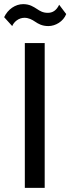

<svg xmlns="http://www.w3.org/2000/svg" viewBox="-41 -908 340 928"><path d="M193 -782C227 -782 265 -804 279 -840L245 -885C231 -856 212 -846 190 -846C166 -846 152 -855 137 -865C121 -875 103 -888 71 -888C33 -888 -3 -863 -21 -825L18 -782C26 -802 49 -822 77 -822C98 -822 114 -813 129 -803C144 -793 162 -782 193 -782ZM79 0H175V-700H79Z"/></svg>

Font: Arthouse Owned Medium
Style: Regular
Weight: 500
Designer: Jeremy Tribby
Foundry: Tribby Type
Version: Version 1.000;PS 001.000;hotconv 1.0.88;makeotf.lib2.5.64775